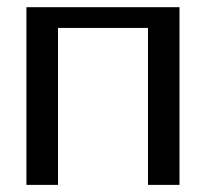

<svg xmlns="http://www.w3.org/2000/svg" viewBox="-20 -519 578 539"><path d="M54.2 0V-498.8H483.9V0H395.4V-440.6H142.8V0Z"/></svg>

Font: Russolo 10pt ExtraLight
Style: Regular
Weight: 200
Designer: Micah Stupak-Hahn
Version: Version 1.000